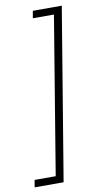

<svg xmlns="http://www.w3.org/2000/svg" viewBox="-114 -807 545 1002"><g transform="rotate(-10 158.0 -306.5)"><path d="M289.4 -761.4 138.8 147.7H-14.6L-8.2 109.4H103.7L241.1 -723H129.3L136 -761.4Z"/></g></svg>

Font: Inter P Extra Light
Style: Italic
Weight: 200
Italic angle: 9.39999°
Designer: Rasmus Andersson
Foundry: rsms
Version: Version 3.018;git-588b23468